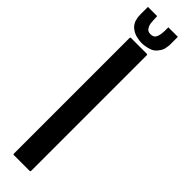

<svg xmlns="http://www.w3.org/2000/svg" viewBox="-340 -981 961 961"><g transform="rotate(45 140.0 -500.5)"><path d="M175.8 -825.2Q175.8 -673.8 175.8 -371.1Q175.8 -249 175.8 -5.9Q175.8 -3.9 173.8 -2Q172.9 -1 170.9 -1Q156.2 -1 128.9 -1Q105.5 -1 58.6 -1Q56.6 -1 54.7 -2Q53.7 -3.9 53.7 -5.9Q53.7 -108.4 53.7 -313.5Q53.7 -484.4 53.7 -825.2Q53.7 -827.1 54.7 -829.1Q56.6 -830.1 58.6 -830.1Q95.7 -830.1 170.9 -830.1Q171.9 -830.1 173.8 -829.1Q175.8 -827.1 175.8 -825.2ZM220.7 -1000Q220.7 -982.4 220.7 -946.3Q220.7 -936.5 218.8 -927.7Q217.8 -918.9 215.8 -911.1Q212.9 -902.3 208 -894.5Q203.1 -886.7 197.3 -879.9Q191.4 -873 183.6 -867.2Q174.8 -861.3 165 -858.4Q154.3 -854.5 141.6 -852.5Q129.9 -849.6 114.3 -849.6Q99.6 -849.6 86.9 -852.5Q74.2 -854.5 64.5 -858.4Q53.7 -862.3 45.9 -868.2Q37.1 -873 31.2 -879.9Q24.4 -886.7 20.5 -894.5Q15.6 -902.3 13.7 -911.1Q11.7 -918.9 9.8 -927.7Q8.8 -936.5 8.8 -946.3Q8.8 -963.9 8.8 -1000Q30.3 -1000 74.2 -1000Q74.2 -989.3 75.2 -973.6Q76.2 -957 77.1 -951.2Q78.1 -944.3 80.1 -938.5Q82 -933.6 85 -928.7Q86.9 -924.8 89.8 -921.9Q92.8 -918 96.7 -916Q100.6 -914.1 104.5 -913.1Q109.4 -912.1 114.3 -912.1Q120.1 -912.1 124 -913.1Q128.9 -914.1 132.8 -916Q136.7 -918 139.6 -920.9Q142.6 -924.8 144.5 -928.7Q146.5 -933.6 148.4 -938.5Q150.4 -944.3 151.4 -951.2Q152.3 -957 153.3 -973.6Q153.3 -989.3 153.3 -1000Q175.8 -1000 220.7 -1000Z"/></g></svg>

Font: Typeface
Style: Regular
Weight: 400
Version: Version 1.0